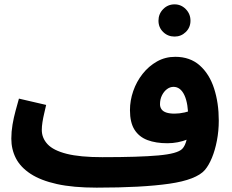

<svg xmlns="http://www.w3.org/2000/svg" viewBox="-20 -841 1064 882"><path d="M424 21 450 -119Q535 -119 599 -121Q663 -123 707.5 -127Q752 -131 779 -138.5Q806 -146 817 -157Q831 -171 838 -202Q845 -233 845 -292Q845 -329 840.5 -357Q836 -385 827 -404Q818 -423 805.5 -432.5Q793 -442 777 -442Q761 -442 747 -431.5Q733 -421 724 -403Q715 -385 715 -362Q715 -349 722 -339Q729 -329 744 -324Q759 -319 782 -319Q804 -319 828.5 -324.5Q853 -330 874 -340L878 -221Q862 -209 841 -200.5Q820 -192 796.5 -187.5Q773 -183 749 -183Q696 -183 657.5 -197.5Q619 -212 598 -245Q577 -278 577 -335Q577 -379 592 -422.5Q607 -466 635 -501.5Q663 -537 701 -558.5Q739 -580 785 -580Q853 -580 897.5 -540.5Q942 -501 963.5 -434.5Q985 -368 985 -287Q985 -240 976.5 -195.5Q968 -151 953.5 -116Q939 -81 921 -60Q902 -38 861 -22Q820 -6 757.5 3Q695 12 611.5 16.5Q528 21 424 21ZM424 21Q316 21 241.5 4.5Q167 -12 120.5 -42.5Q74 -73 53 -114Q32 -155 32 -204Q32 -236 37.5 -268.5Q43 -301 51.5 -332Q60 -363 67 -388L192 -359Q188 -341 183 -320Q178 -299 175 -279.5Q172 -260 172 -244Q172 -207 198.5 -178.5Q225 -150 286 -134.5Q347 -119 450 -119L470 -11ZM782 -673Q751 -673 729.5 -694Q708 -715 708 -746Q708 -777 729.5 -799Q751 -821 782 -821Q812 -821 833.5 -799Q855 -777 855 -746Q855 -715 833.5 -694Q812 -673 782 -673Z"/></svg>

Font: Farlight84_Sys_V01
Style: Bold
Weight: 700
Designer: Monotype Design Team, Nadine Chahine and Nizar Qandah
Foundry: Monotype Imaging Inc.
Version: Version 2.004;October 31, 2024;FontCreator 14.0.0.2814 64-bi